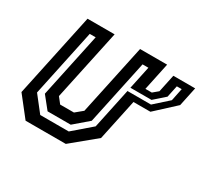

<svg xmlns="http://www.w3.org/2000/svg" viewBox="-116 -705 926 869"><g transform="rotate(30 347.0 -270.0)"><path d="M146.5 -55.5H295.5L389.5 -136.5L463.5 -485.5H433L361.5 -149.5L288 -86.5H167L116.5 -149.5L188 -485.5H157L83 -136.5ZM617 -477 604 -415.5 548.5 -366.5H438.5L434 -347H557L629 -411.5L642.5 -477ZM579.5 -510.5H693.5L672.5 -411L571 -317.5H482.5L437 -103L312 0H102L21 -103L114 -540H255.5L177 -172L201 -141.5H273L310 -172L388.5 -540H530L499.5 -396H533L560 -418.5Z"/></g></svg>

Font: Tourney Thin SemiBold
Style: Italic
Weight: 600
Italic angle: -12°
Version: Version 1.015